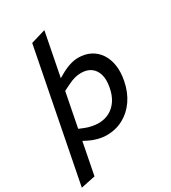

<svg xmlns="http://www.w3.org/2000/svg" viewBox="-248 -887 1088 1221"><g transform="rotate(-30 295.5 -276.5)"><path d="M289.9 7.5Q259.4 7.5 226.2 -1.1Q192.9 -9.6 166 -23.5L108.1 -53.2L136.5 -124.8L186.9 -104.1Q211.2 -94.4 236.1 -89.6Q261.1 -84.8 281.2 -84.8Q326.5 -84.8 362.2 -103.7Q397.9 -122.6 422 -158.7Q446.1 -194.9 455.4 -246.8Q465.7 -300.8 454.6 -338.9Q443.4 -377 415 -397.3Q386.6 -417.7 343.7 -417.7Q318.8 -417.7 296 -411.4Q273.1 -405.1 244.5 -391.1L193.7 -366L188.1 -436.6L235.8 -464Q274.7 -487 309.3 -498.8Q343.9 -510.6 375.5 -510.6Q426.5 -510.6 465.3 -490.5Q504.1 -470.4 528.6 -433.7Q553.1 -397 560.7 -346.9Q568.2 -296.8 556.5 -236.8Q542 -161.9 504.4 -107.1Q466.7 -52.3 411.7 -22.4Q356.7 7.5 289.9 7.5ZM-16.1 217 170.9 -738 278.5 -770 89.7 195Z"/></g></svg>

Font: REM Medium
Style: Italic
Weight: 500
Italic angle: -11°
Designer: Octavio Pardo
Foundry: Ashler Design
Version: Version 1.005;gftools[0.9.28]